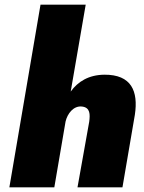

<svg xmlns="http://www.w3.org/2000/svg" viewBox="-20 -800 617 820"><path d="M361 -280 311 0H503L556 -310C571 -410 542 -482 425 -481C359 -480 313 -452 282 -409L346 -780H153L20 0H212L260 -281C268 -315 294 -349 330 -345C366 -341 365 -311 361 -280Z"/></svg>

Font: Jost* Black
Style: Italic
Weight: 900
Italic angle: -10°
Version: Version 3.7